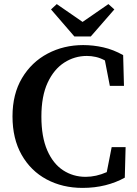

<svg xmlns="http://www.w3.org/2000/svg" viewBox="-20 -900 667 937"><path d="M383 17Q285 17 207.5 -24.5Q130 -66 85.5 -144.5Q41 -223 41 -332Q41 -441 87.5 -519Q134 -597 212.5 -638.5Q291 -680 386 -680Q435 -680 484 -669Q533 -658 581 -631L585 -481H516L492 -605Q470 -617 448 -622Q426 -627 404 -627Q344 -627 293.5 -594.5Q243 -562 212.5 -496.5Q182 -431 182 -331Q182 -232 210.5 -166.5Q239 -101 288 -69Q337 -37 398 -37Q449 -37 501 -60L525 -182H593L589 -33Q546 -9 494 4Q442 17 383 17ZM257 -880 383 -793 509 -880 538 -854 423 -722H343L229 -854Z"/></svg>

Font: Source Serif Pro SemiBold
Style: Regular
Weight: 600
Designer: Frank Grießhammer
Foundry: Adobe Systems Incorporated
Version: Version 3.001;hotconv 1.0.111;makeotfexe 2.5.65597